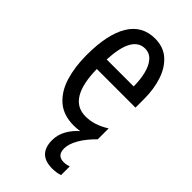

<svg xmlns="http://www.w3.org/2000/svg" viewBox="-239 -609 896 896"><g transform="rotate(45 209.0 -161.5)"><path d="M277 117Q277 164 321 164Q331 164 340 162Q349 160 355 158V215Q333 223 304 223Q210 223 210 129Q210 94 227.5 62.5Q245 31 273 7Q254 10 233 10Q165 10 123 -26.5Q81 -63 62 -125Q43 -187 43 -265Q43 -402 86.5 -474Q130 -546 215 -546Q270 -546 306 -514.5Q342 -483 360 -429.5Q378 -376 378 -309V-253H123Q126 -59 242 -59Q271 -59 299.5 -68Q328 -77 358 -96V-24Q319 14 298 51Q277 88 277 117ZM215 -480Q174 -480 151 -440Q128 -400 124 -317H302Q302 -361 293 -398Q284 -435 264.5 -457.5Q245 -480 215 -480Z"/></g></svg>

Font: Noto Sans Hebrew ExtraCondensed
Style: Regular
Weight: 400
Width: 2
Designer: Monotype Design Team
Foundry: Monotype Imaging Inc.
Version: Version 2.004; ttfautohint (v1.8.4.7-5d5b)